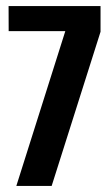

<svg xmlns="http://www.w3.org/2000/svg" viewBox="-20 -611 367 631"><path d="M33.7 0 194.6 -508.6H8.5L8.2 -591H310.4V-506.6L149.8 0Z"/></svg>

Font: Alumni Sans Thin
Style: Regular
Weight: 100
Designer: Robert E. Leuschke
Foundry: Robert E. Leuschke
Version: Version 1.018